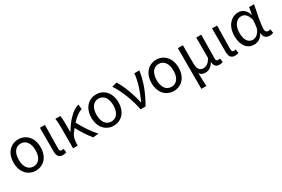

<svg xmlns="http://www.w3.org/2000/svg" viewBox="95 -1696 4458 3034"><g transform="rotate(-30 2324.0 -178.5)"><path d="M299 13C435 13 546 -90 546 -271C546 -453 435 -557 299 -557C163 -557 52 -453 52 -271C52 -90 163 13 299 13ZM299 -63C202 -63 146 -144 146 -271C146 -397 202 -480 299 -480C396 -480 452 -397 452 -271C452 -144 396 -63 299 -63Z M792 13C823 13 842 7 857 0L845 -69C833 -65 822 -63 812 -63C789 -63 774 -75 774 -106C774 -237 779 -396 781 -543H689V-112C689 -32 718 13 792 13Z M1343 9 1444 0C1361 -89 1272 -225 1218 -332C1285 -405 1347 -451 1407 -470L1399 -557C1282 -528 1161 -395 1075 -246H1071V-416C1071 -464 1068 -514 1061 -543H970C980 -495 981 -438 981 -394V0H1066V-28C1068 -99 1078 -156 1111 -200L1162 -267C1214 -166 1286 -58 1343 9Z M1719 13C1855 13 1966 -90 1966 -271C1966 -453 1855 -557 1719 -557C1583 -557 1472 -453 1472 -271C1472 -90 1583 13 1719 13ZM1719 -63C1622 -63 1566 -144 1566 -271C1566 -397 1622 -480 1719 -480C1816 -480 1872 -397 1872 -271C1872 -144 1816 -63 1719 -63Z M2213 0H2303C2413 -191 2475 -354 2503 -543H2412C2399 -396 2342 -233 2276 -93H2271C2241 -241 2170 -439 2095 -557L2004 -533C2097 -394 2173 -199 2213 0Z M2816 13C2952 13 3063 -90 3063 -271C3063 -453 2952 -557 2816 -557C2680 -557 2569 -453 2569 -271C2569 -90 2680 13 2816 13ZM2816 -63C2719 -63 2663 -144 2663 -271C2663 -397 2719 -480 2816 -480C2913 -480 2969 -397 2969 -271C2969 -144 2913 -63 2816 -63Z M3206 200H3298C3292 114 3291 66 3290 -41C3316 2 3351 11 3396 11C3455 11 3508 -22 3547 -92H3549C3556 -19 3585 13 3647 13C3677 13 3695 7 3712 0L3700 -69C3686 -65 3676 -63 3666 -63C3643 -63 3627 -75 3627 -106C3627 -237 3631 -396 3633 -543H3541V-171C3491 -82 3446 -66 3397 -66C3327 -66 3298 -115 3298 -210V-543H3206Z M3933 13C3964 13 3983 7 3998 0L3986 -69C3974 -65 3963 -63 3953 -63C3930 -63 3915 -75 3915 -106C3915 -237 3920 -396 3922 -543H3830V-112C3830 -32 3859 13 3933 13Z M4283 13C4354 13 4411 -24 4452 -97H4456C4456 -22 4499 13 4563 13C4595 13 4618 6 4632 -1L4619 -71C4608 -66 4594 -63 4582 -63C4552 -63 4528 -82 4528 -119C4528 -218 4567 -400 4596 -543H4506L4483 -414H4480C4450 -517 4380 -557 4313 -557C4187 -557 4075 -448 4075 -262C4075 -83 4160 13 4283 13ZM4302 -64C4218 -64 4169 -136 4169 -263C4169 -406 4243 -480 4322 -480C4373 -480 4429 -453 4459 -335L4450 -232C4444 -140 4373 -64 4302 -64Z"/></g></svg>

Font: Source Han Sans JP
Style: Regular
Weight: 400
Designer: Ryoko NISHIZUKA 西塚涼子 (kana, bopomofo & ideographs); Paul D. Hunt (Latin, Greek & Cyrillic); Sandoll Communications 산돌커뮤니
Foundry: Adobe
Version: Version 2.004;hotconv 1.0.118;makeotfexe 2.5.65603